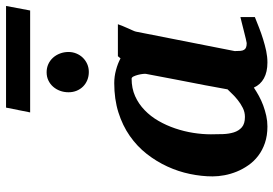

<svg xmlns="http://www.w3.org/2000/svg" viewBox="-156 -746 914 642"><g transform="rotate(-90 301.0 -425.0)"><path d="M375 -394Q375.5 -396 374.8 -403.8Q374 -411.6 371.8 -420.2Q369.6 -428.7 366.5 -435.3Q363.3 -441.9 358.9 -441.9Q326.7 -441.9 300.5 -430.2Q274.4 -418.5 253.7 -398.4Q232.9 -378.4 217.8 -352.1Q202.6 -325.7 192.6 -296.1Q182.6 -266.6 177.7 -235.8Q172.9 -205.1 172.9 -176.8Q172.9 -156.7 173.6 -136.7Q174.3 -116.7 179.4 -100.1Q184.6 -83.5 196.5 -73.2Q208.5 -63 231 -63Q247.1 -63 261.5 -70.3Q275.9 -77.6 287.8 -87.2Q299.8 -96.7 308.8 -106.4Q317.9 -116.2 323.2 -121.1Q326.7 -141.1 328.9 -152.1Q331.1 -163.1 332.8 -173.1Q334.5 -183.1 336.9 -195.8Q339.4 -208.5 344 -232.2Q348.6 -255.9 356 -294.2Q363.3 -332.5 375 -394ZM564.9 -29.8Q547.9 -22.9 529.1 -15.6Q510.3 -8.3 490.7 -2.2Q471.2 3.9 451.7 8.1Q432.1 12.2 413.1 12.2Q381.3 12.2 360.1 0.5Q338.9 -11.2 329.1 -33.2Q315.9 -24.4 300.8 -16.1Q285.6 -7.8 269 -1.7Q252.4 4.4 234.9 8.3Q217.3 12.2 199.2 12.2Q168.5 12.2 144 3.9Q119.6 -4.4 101.1 -18.6Q82.5 -32.7 69.6 -51.3Q56.6 -69.8 48.3 -90.1Q40 -110.4 36.1 -131.3Q32.2 -152.3 32.2 -170.9Q32.2 -208 40.3 -246.8Q48.3 -285.6 65.2 -322.3Q82 -358.9 107.4 -391.4Q132.8 -423.8 167.5 -448Q202.1 -472.2 246.3 -486.1Q290.5 -500 344.2 -500Q366.2 -500 387.9 -494.1Q409.7 -488.3 426.8 -479L434.1 -487.8H541Q538.6 -480.5 534.7 -471.2Q530.8 -461.9 526.9 -453.1Q522.9 -444.3 519.8 -437.3Q516.6 -430.2 516.1 -426.8L451.2 -97.2Q451.2 -85.9 451.9 -78.1Q452.6 -70.3 455.6 -65.7Q458.5 -61 463.9 -59.1Q469.2 -57.1 478 -57.1Q480 -57.1 492.4 -60.1Q504.9 -63 519.8 -66.9Q534.7 -70.8 547.9 -74Q561 -77.1 564.9 -78.1ZM586.9 -781.2H246.1L262.2 -861.8H602.1ZM448.2 -652.8Q448.2 -639.2 443.1 -626.7Q438 -614.3 429 -605Q419.9 -595.7 407.7 -590.3Q395.5 -585 381.3 -585Q366.7 -585 354.2 -590.1Q341.8 -595.2 332.8 -604.2Q323.7 -613.3 318.6 -625.7Q313.5 -638.2 313.5 -652.8Q313.5 -668 318.4 -681.2Q323.2 -694.3 332 -704.3Q340.8 -714.4 353 -720.2Q365.2 -726.1 380.4 -726.1Q395 -726.1 407.5 -720.5Q419.9 -714.8 429 -704.8Q438 -694.8 443.1 -681.4Q448.2 -668 448.2 -652.8Z"/></g></svg>

Font: Charis SIL
Style: Bold Italic
Weight: 700
Italic angle: -11°
Foundry: SIL International
Version: Version 4.112